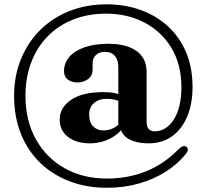

<svg xmlns="http://www.w3.org/2000/svg" viewBox="-20 -719 958 886"><path d="M540 -249Q523.5 -255.5 507.8 -259.2Q492 -263 471 -263Q436 -263 413.8 -243.5Q391.5 -224 391.5 -189.5Q391.5 -154.5 410 -135.8Q428.5 -117 457 -117Q482.5 -117 504.8 -128.5Q527 -140 542 -161.5L553 -137Q528.5 -99.5 486 -78.5Q443.5 -57.5 396 -57.5Q332.5 -57.5 294 -87Q255.5 -116.5 255.5 -167Q255.5 -222.5 307.8 -258.2Q360 -294 458 -294Q488.5 -294 509.2 -289.5Q530 -285 550 -276.5ZM695 -113Q720 -113 742 -126.5Q764 -140 781 -165.8Q798 -191.5 807.5 -229.5Q817 -267.5 817 -316.5Q817 -422.5 770.8 -498.5Q724.5 -574.5 646 -615.2Q567.5 -656 470 -656Q385 -656 316.2 -628.2Q247.5 -600.5 198.5 -549.8Q149.5 -499 123.5 -429.8Q97.5 -360.5 97.5 -277.5Q97.5 -162.5 145.5 -76.5Q193.5 9.5 278.2 57.2Q363 105 473 105Q569 105 652.2 72.2Q735.5 39.5 804.5 -31Q816 -42 825.2 -44.2Q834.5 -46.5 841.5 -40.5Q848 -35 846.2 -25.2Q844.5 -15.5 832 -2Q797 40 743.5 74Q690 108 621.2 127.8Q552.5 147.5 472.5 147.5Q380.5 147.5 302.8 118.2Q225 89 167 33.8Q109 -21.5 77 -100.2Q45 -179 45 -277.5Q45 -366.5 75.5 -443.2Q106 -520 162.5 -577.5Q219 -635 297.8 -667Q376.5 -699 473 -699Q555.5 -699 627.5 -673.5Q699.5 -648 753.8 -598.8Q808 -549.5 838.2 -478.8Q868.5 -408 868.5 -317.5Q868.5 -240 844 -181.5Q819.5 -123 773.8 -90Q728 -57 663.5 -57.5Q626 -58 598 -67Q570 -76 553.8 -93Q537.5 -110 536 -134.5L526 -137V-409Q526 -441.5 510.5 -460.5Q495 -479.5 465 -479.5Q437 -479.5 422.2 -464.8Q407.5 -450 407.5 -429V-399Q407.5 -370 386.8 -354.2Q366 -338.5 336.5 -338.5Q312 -338.5 293.8 -351.2Q275.5 -364 275.5 -392Q275.5 -427 299.2 -455.5Q323 -484 369.2 -500.5Q415.5 -517 482 -517Q535 -517 574.2 -502.5Q613.5 -488 635 -459Q656.5 -430 656.5 -386.5V-155.5Q656.5 -135 666.2 -124Q676 -113 695 -113Z"/></svg>

Font: Fraunces SemiBold
Style: Regular
Weight: 600
Version: Version 1.000;[b76b70a41]